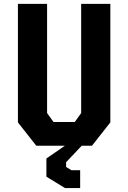

<svg xmlns="http://www.w3.org/2000/svg" viewBox="-20 -750 660 988"><path d="M72.2 -120.2V-730H222.3V-168.1L255.4 -122.1H364.6L397.7 -168.1V-730H547.8V-120.2L453.2 0H166.8ZM344.8 -21.4 400.4 0 320.2 84.7V109.3L347.4 125.8H392.5V217.9H314.8L218.8 159.2V65.6Z"/></svg>

Font: Monaspace Krypton Var
Style: Regular
Weight: 400
Designer: Riley Cran and the Lettermatic Team
Version: Version 1.101 (Monaspace Krypton Var)